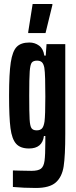

<svg xmlns="http://www.w3.org/2000/svg" viewBox="-20 -729 377 953"><path d="M44 199V117Q66 117 80 118L136 119Q169 119 183 108.5Q197 98 201 69.5Q205 41 205 -26V-54H198Q190 8 124 8Q81 8 60 -15.5Q39 -39 32 -93Q25 -147 25 -254Q25 -364 33.5 -419.5Q42 -475 63 -496.5Q84 -518 126 -518Q153 -518 174 -502.5Q195 -487 200 -453H207L211 -510H304V-64Q304 44 296 96.5Q288 149 257 176.5Q226 204 158 204Q99 204 44 199ZM201 -126Q205 -157 205 -249Q205 -299 204 -337Q203 -375 200 -393Q196 -413 187.5 -420.5Q179 -428 164 -428Q145 -428 137.5 -418Q130 -408 127.5 -374.5Q125 -341 125 -255Q125 -170 127 -136.5Q129 -103 136.5 -92.5Q144 -82 162 -82Q179 -82 188 -91Q197 -100 201 -126ZM120 -565V-570L142 -709H240V-704L206 -565Z"/></svg>

Font: Saira Ultra Condensed
Style: Bold
Weight: 700
Width: 1
Designer: Hector Gatti with collaboration of the Omnibus-Type team
Foundry: Omnibus-Type
Version: Version 1.001; ttfautohint (v1.8)